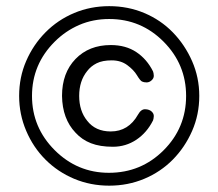

<svg xmlns="http://www.w3.org/2000/svg" viewBox="-20 -585 694 612"><path d="M328.1 6.8Q268.6 6.8 216.3 -15.1Q164.1 -37.1 125 -76.2Q85.9 -115.2 63.5 -168Q41 -220.7 41 -279.3Q41 -338.9 63.5 -390.6Q85.9 -442.4 125 -481.9Q164.1 -521.5 216.3 -543.5Q268.6 -565.4 328.1 -565.4Q387.7 -565.4 439.9 -543.5Q492.2 -521.5 530.8 -481.9Q569.3 -442.4 592.3 -390.1Q615.2 -337.9 615.2 -279.3Q615.2 -219.7 592.3 -167.5Q569.3 -115.2 530.8 -76.2Q492.2 -37.1 439.9 -15.1Q387.7 6.8 328.1 6.8ZM328.1 -524.4Q276.4 -524.4 232.4 -505.4Q188.5 -486.3 154.3 -452.1Q82 -379.9 82 -279.3Q82 -178.7 154.3 -106.4Q226.6 -34.2 327.1 -34.2Q429.7 -34.2 501.5 -106Q573.2 -177.7 573.2 -279.3Q573.2 -379.9 501.5 -452.1Q429.7 -524.4 328.1 -524.4ZM467.8 -201.2Q448.2 -162.1 414.6 -139.6Q380.9 -117.2 339.8 -117.2Q298.8 -117.2 270 -128.4Q241.2 -139.6 220.7 -162.1Q178.7 -206.1 177.7 -279.3Q177.7 -352.5 220.7 -397Q263.7 -441.4 333 -441.4Q380.9 -441.4 414.6 -418.9Q448.2 -396.5 467.8 -357.4Q469.7 -352.5 470.2 -344.2Q470.7 -335.9 463.4 -329.1Q456.1 -322.3 447.3 -322.3Q438.5 -322.3 432.6 -325.2Q426.8 -328.1 416.5 -345.2Q406.2 -362.3 385.7 -377.4Q365.2 -392.6 335.9 -392.6Q306.6 -392.6 288.1 -383.3Q269.5 -374 257.8 -358.4Q232.4 -327.1 232.4 -279.3Q232.4 -231.4 257.8 -200.2Q284.2 -166 333 -166Q389.6 -166 419.9 -219.7Q429.7 -237.3 442.9 -236.8Q456.1 -236.3 463.4 -229.5Q470.7 -222.7 470.2 -214.4Q469.7 -206.1 467.8 -201.2Z"/></svg>

Font: NTR
Style: Regular
Weight: 400
Designer: Purushoth Kumar Guthula
Foundry: Silicon Andhra, USA.
Version: Version 1.0.5; ttfautohint (v1.2.25-373a) -l 7 -r 28 -G 50 -